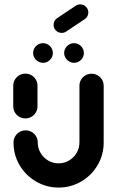

<svg xmlns="http://www.w3.org/2000/svg" viewBox="-20 -856 536 880"><path d="M96.3 -313.3Q81.1 -313.3 68.3 -320.7Q55.6 -328.1 48.1 -340.9Q40.7 -353.7 40.7 -368.9V-463Q40.7 -478.1 48.1 -490.9Q55.6 -503.7 68.3 -511.1Q81.1 -518.5 96.3 -518.5Q111.5 -518.5 124.3 -511.1Q137 -503.7 144.4 -490.9Q151.9 -478.1 151.9 -463V-368.9Q151.9 -353.7 144.4 -340.9Q137 -328.1 124.3 -320.7Q111.5 -313.3 96.3 -313.3ZM399.6 -518.1Q414.8 -518.1 427.6 -510.7Q440.4 -503.3 447.8 -490.6Q455.2 -477.8 455.2 -462.6V-203Q455.2 -146.3 427.2 -98.9Q399.3 -51.5 351.7 -23.9Q304.1 3.7 248.5 3.7Q193 3.7 145.4 -23.9Q97.8 -51.5 69.8 -98.9Q41.9 -146.3 41.9 -203Q41.9 -218.1 49.3 -230.9Q56.7 -243.7 69.4 -251.1Q82.2 -258.5 97.4 -258.5Q112.6 -258.5 125.4 -251.1Q138.1 -243.7 145.6 -230.9Q153 -218.1 153 -203Q153 -177 165.9 -155Q178.9 -133 200.7 -120.2Q222.6 -107.4 248.5 -107.4Q274.4 -107.4 296.3 -120.2Q318.1 -133 331.1 -155Q344.1 -177 344.1 -203V-462.6Q344.1 -477.8 351.5 -490.6Q358.9 -503.3 371.7 -510.7Q384.4 -518.1 399.6 -518.1ZM274.1 -613.1Q274.1 -625 280.2 -635.5Q286.3 -645.9 296.8 -652Q307.3 -658.1 319.3 -658.1Q331.2 -658.1 341.7 -652Q352.2 -645.9 358.3 -635.5Q364.4 -625 364.4 -613.1Q364.4 -601.1 358.3 -590.7Q352.2 -580.4 341.9 -574.3Q331.5 -568.1 319.6 -568.1Q307.8 -568.1 297.2 -574.3Q286.7 -580.4 280.4 -590.7Q274.1 -601.1 274.1 -613.1ZM131.9 -613.1Q131.9 -625 138 -635.5Q144.1 -645.9 154.6 -652Q165.1 -658.1 177 -658.1Q189 -658.1 199.5 -652Q210 -645.9 216.1 -635.5Q222.2 -625 222.2 -613.1Q222.2 -601.1 216.1 -590.7Q210 -580.4 199.6 -574.3Q189.3 -568.1 177.4 -568.1Q165.6 -568.1 155 -574.3Q144.4 -580.4 138.1 -590.7Q131.9 -601.1 131.9 -613.1ZM262.6 -705.2Q247.4 -705.2 236.5 -716.1Q225.6 -727 225.6 -742.2Q225.6 -751.5 229.8 -759.4Q234.1 -767.4 241.5 -772.6L327 -829.6Q336.3 -835.9 347.8 -835.9Q363 -835.9 373.9 -825Q384.8 -814.1 384.8 -798.9Q384.8 -789.6 380.6 -781.7Q376.3 -773.7 368.9 -768.5L283.3 -711.5Q274.1 -705.2 262.6 -705.2Z"/></svg>

Font: 26F Galaxy Sans
Style: Regular
Weight: 400
Designer: C₂₉H₂₅N₃O₅
Version: Version 1.100;FEAKit 1.0